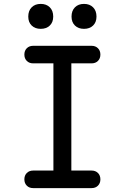

<svg xmlns="http://www.w3.org/2000/svg" viewBox="-20 -965 640 985"><path d="M411 -817Q382 -817 364.5 -834Q347 -851 347 -880Q347 -910 364.5 -927.5Q382 -945 411 -945Q440 -945 457.5 -927.5Q475 -910 475 -880Q475 -851 457.5 -834Q440 -817 411 -817ZM189 -817Q160 -817 142.5 -834Q125 -851 125 -880Q125 -910 142.5 -927.5Q160 -945 189 -945Q218 -945 235.5 -927.5Q253 -910 253 -880Q253 -851 235.5 -834Q218 -817 189 -817ZM346 -90H450Q470 -90 482.5 -77.5Q495 -65 495 -45Q495 -25 482.5 -12.5Q470 0 450 0H150Q130 0 117.5 -12.5Q105 -25 105 -45Q105 -65 117.5 -77.5Q130 -90 150 -90H254V-640H150Q130 -640 117.5 -652.5Q105 -665 105 -685Q105 -705 117.5 -717.5Q130 -730 150 -730H450Q470 -730 482.5 -717.5Q495 -705 495 -685Q495 -665 482.5 -652.5Q470 -640 450 -640H346Z"/></svg>

Font: Maple Mono NF CN
Style: Regular
Weight: 400
Monospace: yes
Designer: subframe7536
Version: Version 7.000